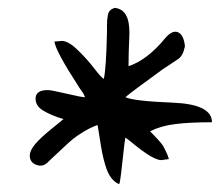

<svg xmlns="http://www.w3.org/2000/svg" viewBox="-20 -561 561 490"><path d="M308 -392Q356 -408 402 -464Q420 -485 434.5 -478.5Q449 -472 452 -443Q449 -429 445 -422Q441 -415 437 -412Q433 -409 420 -400.5Q407 -392 395 -384Q315 -326 300 -313Q321 -303 421 -299Q521 -295 521 -249Q465 -249 428 -244.5Q391 -240 363 -226Q366 -223 373.5 -215Q381 -207 383 -205Q385 -203 390 -197Q395 -191 396.5 -188Q398 -185 401 -179.5Q404 -174 406.5 -168Q409 -162 411 -155L396 -153Q376 -147 312 -201Q300 -210 300 -210Q298 -200 295 -171.5Q292 -143 289 -118Q286 -93 284 -91Q272 -96 263.5 -107.5Q255 -119 249.5 -137Q244 -155 241 -170Q238 -185 234.5 -208.5Q231 -232 229 -242Q212 -236 194.5 -225.5Q177 -215 166.5 -206.5Q156 -198 135.5 -178.5Q115 -159 104 -149Q91 -134 73.5 -140Q56 -146 56 -164Q56 -177 70 -193.5Q84 -210 112 -232.5Q140 -255 142 -257Q109 -267 89 -279.5Q69 -292 71 -313Q74 -331 101 -331Q107 -332 149.5 -322Q192 -312 197 -313L193 -322Q190 -326 182 -338Q121 -432 119 -455Q130 -456 132 -456Q150 -460 175 -436.5Q200 -413 220 -387Q240 -361 245 -360Q251 -386 253 -479Q253 -485 253 -495Q253 -505 253.5 -509.5Q254 -514 255 -520.5Q256 -527 258 -530.5Q260 -534 263.5 -536.5Q267 -539 273 -541Q289 -539 297.5 -528.5Q306 -518 308.5 -501Q311 -484 310 -467Q309 -450 308.5 -427.5Q308 -405 308 -392Z"/></svg>

Font: Long Cang
Style: Regular
Weight: 400
Designer: ZhongQi
Foundry: ZhongQi
Version: Version 2.001